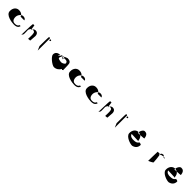

<svg xmlns="http://www.w3.org/2000/svg" viewBox="452 -1763 3136 3136"><g transform="rotate(45 2020.0 -194.5)"><path d="M43 -180C43 -90 202 -71 246 -71C316 -71 336 -102 342 -132C344 -132 318 -132 318 -132C316 -120 303 -92 246 -92C214 -92 176 -108 176 -180C180 -240 224 -274 252 -277C300 -280 316 -256 318 -240H232C224 -275 188 -301 131 -298C82 -295 40 -250 43 -180Z M450 -39 471 -71C475 -72 471 -174 471 -174C475 -188 491 -230 529 -230C553 -232 575 -221 575 -179C579 -180 575 -71 575 -71C579 -72 613 -75 619 -75C623 -76 625 -184 628 -184C628 -238 597 -256 567 -256C526 -254 507 -223 507 -203C504 -184 497 -312 487 -301C485 -299 462 -298 461 -298C455 -299 450 -32 450 -39Z M790 -120C790 -120 822 -44 822 -46V-330C822 -334 798 -336 796 -336C792 -336 790 -124 790 -120ZM834 -312C834 -302 832 -314 843 -296C854 -296 862 -302 862 -312C862 -319 856 -325 848 -325C841 -325 834 -319 834 -312Z M1042 -178C1042 -132 1156 -42 1200 -42C1253 -42 1292 -76 1312 -110C1319 -121 1324 -94 1330 -106C1332 -112 1345 -116 1342 -110C1341 -105 1340 -244 1337 -240C1337 -296 1292 -304 1256 -304C1206 -290 1172 -262 1135 -240L1118 -218C1113 -238 1134 -262 1171 -274C1188 -284 1210 -286 1210 -260V-232C1205 -246 1164 -256 1132 -256C1085 -256 1042 -234 1042 -178ZM1152 -214C1154 -256 1198 -260 1224 -264C1288 -268 1292 -242 1295 -224C1298 -213 1263 -180 1221 -182C1182 -188 1146 -192 1152 -214Z M1437 -180C1437 -90 1596 -71 1640 -71C1710 -71 1730 -102 1736 -132C1738 -132 1712 -132 1712 -132C1710 -120 1697 -92 1640 -92C1608 -92 1570 -108 1570 -180C1574 -240 1618 -274 1646 -277C1694 -280 1710 -256 1712 -240H1626C1618 -275 1582 -301 1525 -298C1476 -295 1434 -250 1437 -180Z M1824 -180C1824 -90 1983 -71 2027 -71C2097 -71 2117 -102 2123 -132C2125 -132 2099 -132 2099 -132C2097 -120 2084 -92 2027 -92C1995 -92 1957 -108 1957 -180C1961 -240 2005 -274 2033 -277C2081 -280 2097 -256 2099 -240H2013C2005 -275 1969 -301 1912 -298C1863 -295 1821 -250 1824 -180Z M2231 -39 2252 -71C2256 -72 2252 -174 2252 -174C2256 -188 2272 -230 2310 -230C2334 -232 2356 -221 2356 -179C2360 -180 2356 -71 2356 -71C2360 -72 2394 -75 2400 -75C2404 -76 2406 -184 2409 -184C2409 -238 2378 -256 2348 -256C2307 -254 2288 -223 2288 -203C2285 -184 2278 -312 2268 -301C2266 -299 2243 -298 2242 -298C2236 -299 2231 -32 2231 -39Z M2571 -120C2571 -120 2603 -44 2603 -46V-330C2603 -334 2579 -336 2577 -336C2573 -336 2571 -124 2571 -120ZM2615 -312C2615 -302 2613 -314 2624 -296C2635 -296 2643 -302 2643 -312C2643 -319 2637 -325 2629 -325C2622 -325 2615 -319 2615 -312Z M2833 -147C2837 -78 2971 -32 3013 -38C3081 -54 3102 -102 3101 -146C3098 -155 3071 -162 3059 -162C3049 -148 3036 -120 2971 -119C2928 -114 2879 -127 2869 -169L3035 -162C3031 -158 3027 -175 3023 -170C3019 -239 2978 -270 2921 -270C2863 -264 2829 -210 2833 -147ZM2927 -255C2933 -308 2965 -360 2999 -351C3045 -351 3064 -312 3069 -262C3063 -258 2922 -250 2927 -255Z M3371 -48C3371 -45 3452 -85 3452 -93C3454 -102 3438 -259 3430 -259C3430 -280 3450 -295 3474 -295C3489 -295 3490 -290 3508 -269C3508 -260 3534 -264 3538 -260C3522 -280 3507 -280 3481 -272C3453 -271 3428 -257 3427 -239C3426 -238 3424 -264 3422 -264H3376C3374 -264 3371 -51 3371 -48Z M3677 -147C3681 -78 3815 -32 3857 -38C3925 -54 3946 -102 3945 -146C3942 -155 3915 -162 3903 -162C3893 -148 3880 -120 3815 -119C3772 -114 3723 -127 3713 -169L3879 -162C3875 -158 3871 -175 3867 -170C3863 -239 3822 -270 3765 -270C3707 -264 3673 -210 3677 -147ZM3771 -255C3777 -308 3809 -360 3843 -351C3889 -351 3908 -312 3913 -262C3907 -258 3766 -250 3771 -255Z"/></g></svg>

Font: pokerface
Style: Regular
Weight: 400
Version: Version 1